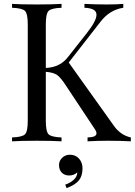

<svg xmlns="http://www.w3.org/2000/svg" viewBox="-20 -728 695 989"><path d="M654 -20V0Q606 -3 534 -3Q480 -3 431 0V-20Q477 -21 477 -41Q477 -51 467 -65L321 -285Q292 -330 273 -342.5Q254 -355 216 -358V-106Q216 -51 230 -36.5Q244 -22 297 -20V0Q250 -3 170 -3Q84 -3 42 0V-20Q95 -22 109 -36.5Q123 -51 123 -106V-602Q123 -657 109 -671.5Q95 -686 42 -688V-708Q82 -705 170 -705Q250 -705 297 -708V-688Q244 -686 230 -671.5Q216 -657 216 -602V-378Q289 -381 330 -434L426 -556Q477 -620 477 -652Q477 -686 415 -688V-708Q472 -705 530 -705Q585 -705 615 -708V-688Q544 -677 497 -615L334 -406L566 -81Q600 -32 654 -20ZM378 160Q361 176 336 176Q313 176 298.5 161.5Q284 147 284 122Q284 100 300.5 84.5Q317 69 340 69Q369 69 387 89Q405 109 405 139Q405 178 386.5 201Q368 224 323 241L316 223Q343 214 360.5 197.5Q378 181 378 160Z"/></svg>

Font: Playfair Display
Style: Regular
Weight: 400
Designer: Claus Eggers S?rensen
Foundry: Claus Eggers S?rensen
Version: Version 1.003